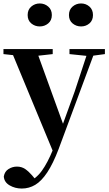

<svg xmlns="http://www.w3.org/2000/svg" viewBox="-27 -820 629 1111"><path d="M99 271Q60 271 28.5 252.5Q-3 234 -5 201Q0 172 22.5 158Q45 144 71 144Q98 144 118.5 158Q139 172 158 194L188 230L153 252L133 235Q181 215 214.5 169Q248 123 279 47L309 -26L318 -50L405 -290L486 -536H527L312 43Q280 127 246.5 177.5Q213 228 177 249.5Q141 271 99 271ZM286 72 34 -536H181L340 -97L346 -86ZM-7 -507V-536H278V-507L180 -496H94ZM375 -507V-536H580V-507L498 -496H481ZM203 -667Q175 -667 154 -684.5Q133 -702 133 -733Q133 -764 154 -782Q175 -800 203 -800Q231 -800 252 -782Q273 -764 273 -733Q273 -702 252 -684.5Q231 -667 203 -667ZM442 -667Q414 -667 393 -684.5Q372 -702 372 -733Q372 -764 393 -782Q414 -800 442 -800Q470 -800 490.5 -782Q511 -764 511 -733Q511 -702 490.5 -684.5Q470 -667 442 -667Z"/></svg>

Font: Noto Serif TC
Style: Bold
Weight: 700
Designer: Ryoko NISHIZUKA 西塚涼子 (kana & ideographs); Frank Grießhammer (Latin, Greek & Cyrillic); Wenlong ZHANG 张文龙 (bopomofo); San
Foundry: Adobe
Version: Version 2.002-H1;hotconv 1.1.0;makeotfexe 2.6.0